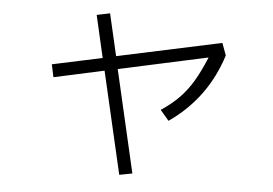

<svg xmlns="http://www.w3.org/2000/svg" viewBox="-48 -663 1095 770"><g transform="rotate(5 500.0 -278.0)"><path d="M510 33 458 43 363 -368 161 -324 150 -375 351 -418 312 -588 365 -599 404 -430 824 -520 842 -471Q786 -294 636 -190L601 -231Q642 -258 672.5 -289Q703 -320 727 -360.5Q751 -401 774 -457L415 -379Z"/></g></svg>

Font: Murecho Light
Style: Regular
Weight: 300
Designer: Neil Summerour
Foundry: Positype
Version: Version 1.010; ttfautohint (v1.8.3)